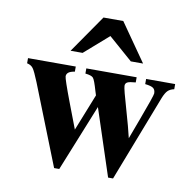

<svg xmlns="http://www.w3.org/2000/svg" viewBox="-80 -784 882 879"><g transform="rotate(10 361.0 -345.0)"><path d="M546 -528H489L377 -626L265 -528H209L331 -704H423ZM707 -461V-437Q688 -433 677.5 -422.5Q667 -412 657 -387L502 14H479L377 -296L252 14H228L80 -360Q61 -407 51.5 -420Q42 -433 23 -437V-461H245V-437Q207 -432 207 -409Q207 -397 246 -294L291 -176L359 -347Q355 -359 353 -366Q339 -415 331 -424.5Q323 -434 294 -437V-461H528V-437Q500 -435 490 -430Q480 -425 480 -413Q480 -399 507 -307Q530 -228 541 -180L576 -274Q620 -392 620 -402Q620 -419 610 -426.5Q600 -434 572 -437V-461Z"/></g></svg>

Font: STIX
Style: Bold
Weight: 700
Designer: MicroPress Inc., with final additions and corrections provided by Coen Hoffman, Elsevier (retired)
Version: Version 1.1.1